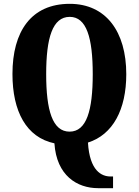

<svg xmlns="http://www.w3.org/2000/svg" viewBox="-20 -745 724 1002"><path d="M492 237H570V176H557C511 176 448 148 439 -1C569 -42 639 -173 639 -358C639 -580 533 -725 344 -725C142 -725 45 -580 45 -359C45 -164 117 -28 264 3C275 172 383 237 492 237ZM343 -58C254 -58 221 -169 221 -358C221 -547 254 -657 344 -657C432 -657 464 -547 464 -358C464 -169 432 -58 343 -58Z"/></svg>

Font: Noto Serif Myanmar ExtraCondensed Black
Style: Regular
Weight: 900
Width: 2
Designer: Ben Mitchell and the Monotype Design Team
Foundry: Monotype Imaging Inc.
Version: Version 2.106